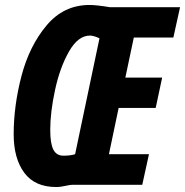

<svg xmlns="http://www.w3.org/2000/svg" viewBox="-20 -743 744 772"><path d="M35 -203Q35 -318 66.5 -438Q98 -558 167 -640.5Q236 -723 340 -723Q368 -723 422 -714H704L677 -592H518L484 -431H632L606 -309H457L418 -123H579L552 0H271Q265 0 260 1Q255 2 250 3Q224 9 206 9Q120 9 77.5 -48.5Q35 -106 35 -203ZM282 -123 380 -589Q356 -600 342 -600Q294 -600 257.5 -536Q221 -472 201.5 -382Q182 -292 182 -221Q182 -166 194.5 -141.5Q207 -117 235 -117Q264 -117 282 -123Z"/></svg>

Font: Noto Sans Display Ex Bold Cond
Style: Italic
Weight: 800
Width: 3
Italic angle: -12°
Designer: Monotype Design team
Foundry: Monotype Imaging Inc.
Version: Version 1.000